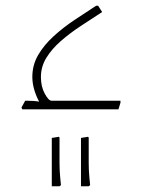

<svg xmlns="http://www.w3.org/2000/svg" viewBox="-20 -382 496 671"><path d="M126 -10Q93 -65 93 -113Q93 -155 113.5 -190Q134 -225 167.5 -255.5Q201 -286 240 -312Q279 -338 316 -362H323L337 -340Q300 -316 262 -291Q224 -266 192.5 -238.5Q161 -211 142 -180Q123 -149 123 -113Q123 -79 136.5 -54.5Q150 -30 160 -30ZM58 0 55 -6 68 -30H74Q100 -30 118 -26.5Q136 -23 136 -23L142 -30H401V-23L394 0ZM263 269V100L288 96L290 99V187Q290 214 292.5 239.5Q295 265 295 265L290 269ZM161 269V100L186 96L188 99V187Q188 214 190.5 239.5Q193 265 193 265L188 269Z"/></svg>

Font: Fustat ExtraLight
Style: Regular
Weight: 250
Designer: Mohamed Gaber, Khaled Hosny, Laura Garcia Mut
Foundry: Kief Type Foundry, Alif Type Foundry, Hard Type Foundry
Version: Version 1.007